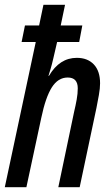

<svg xmlns="http://www.w3.org/2000/svg" viewBox="-22 -780 466 800"><path d="M-2 0 127 -605H68L82 -674H141L159 -760H249L231 -674H321L308 -605H216Q206 -562 200 -536Q194 -510 189 -493.5Q184 -477 180 -464H182Q226 -539 298 -539Q343 -539 369 -511.5Q395 -484 395 -433Q395 -412 390 -384Q385 -356 380 -331L310 0H221L287 -315Q293 -340 297.5 -365Q302 -390 302 -412Q302 -457 260 -457Q220 -457 194 -416Q168 -375 150 -289L88 0Z"/></svg>

Font: Noto Sans ExtraCondensed Medium
Style: Italic
Weight: 500
Width: 2
Italic angle: -12°
Designer: Monotype Design Team
Foundry: Monotype Imaging Inc.
Version: Version 2.013; ttfautohint (v1.8.4.7-5d5b)